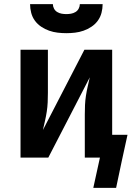

<svg xmlns="http://www.w3.org/2000/svg" viewBox="-20 -760 640 926"><path d="M300 -600Q279 -600 258 -602.5Q237 -605 217 -612Q197 -619 179 -631Q161 -643 148.5 -660Q136 -677 130.5 -698Q125 -719 125 -740H235Q235 -729 240.5 -718.5Q246 -708 256 -702Q266 -696 277.5 -694Q289 -692 300 -692Q311 -692 322.5 -694Q334 -696 344 -702Q354 -708 359.5 -718.5Q365 -729 365 -740H475Q475 -719 469.5 -698Q464 -677 451.5 -660Q439 -643 421 -631Q403 -619 383 -612Q363 -605 342 -602.5Q321 -600 300 -600ZM540 146H430L462 0H389V-208Q389 -231 390 -253.5Q391 -276 394.5 -298.5Q398 -321 403 -343Q408 -365 413 -387L213 0H79V-520H211V-312Q211 -289 210 -266.5Q209 -244 205.5 -221.5Q202 -199 197 -177Q192 -155 187 -133L387 -520H521V-110H595L567 18Z"/></svg>

Font: Iosevka Custom XBdEx
Style: Regular
Weight: 800
Width: 7
Monospace: yes
Designer: Belleve Invis
Foundry: Belleve Invis
Version: Version 11.2.4; ttfautohint (v1.8.4)